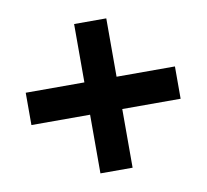

<svg xmlns="http://www.w3.org/2000/svg" viewBox="-65 -653 732 680"><g transform="rotate(-10 301.0 -313.5)"><path d="M243.2 -44.9H358.9V-255.9H568.8V-372.1H358.9V-582H243.2V-372.1H32.2V-255.9H243.2Z"/></g></svg>

Font: Hack
Style: Bold
Weight: 700
Monospace: yes
Designer: Christopher Simpkins
Foundry: Christopher Simpkins
Version: Version 2.010